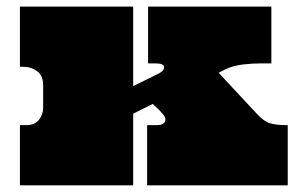

<svg xmlns="http://www.w3.org/2000/svg" viewBox="-20 -558 896 578"><path d="M380.9 -538.1V-298.8L446.8 -331.1Q463.9 -338.9 469 -344.5Q474.1 -350.1 474.1 -355Q474.1 -367.2 448.2 -367.2H425.8V-538.1H796.9V-367.2H767.1Q740.2 -367.2 712.2 -364Q684.1 -360.8 660.2 -350.1L638.2 -338.9L752.9 -215.8Q773.9 -192.9 792.5 -187Q811 -181.2 846.2 -181.2V0H422.9V-181.2H448.2Q465.8 -181.2 471.9 -186Q478 -190.9 478 -199.2Q478 -205.1 470 -215.1Q461.9 -225.1 439.9 -245.1L380.9 -215.8V0H40V-181.2H59.1Q85 -181.2 97.4 -197.5Q109.9 -213.9 109.9 -232.9V-301.8Q109.9 -330.1 92 -343.5Q74.2 -356.9 50.8 -356.9H40V-538.1Z"/></svg>

Font: Ultra
Style: Regular
Weight: 400
Designer: Astigmatic (AOETI)
Foundry: Astigmatic (AOETI)
Version: Version 1.001